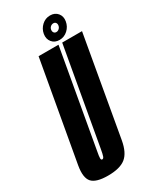

<svg xmlns="http://www.w3.org/2000/svg" viewBox="-235 -880 770 944"><g transform="rotate(-30 150.0 -407.5)"><path d="M82 4.5Q14.5 4.5 -8.8 -21.5Q-32 -47.5 -21 -112L79 -675H192L95 -127.5Q89.5 -99 89.8 -89Q90 -79 96.5 -79Q103.5 -79 107.2 -89Q111 -99 116 -127.5L213 -675H325.5L226.5 -112Q215 -47.5 182.2 -21.5Q149.5 4.5 82 4.5ZM209 -692.5Q182 -692.5 166.8 -711Q151.5 -729.5 156 -757Q160.5 -783.5 180.5 -802Q200.5 -820.5 227.5 -820.5Q254.5 -820.5 269.8 -802Q285 -783.5 280.5 -757Q276 -729.5 255.8 -711Q235.5 -692.5 209 -692.5ZM214.5 -734Q223 -734 230.2 -740.5Q237.5 -747 239 -757Q240.5 -766.5 235.8 -772.8Q231 -779 222.5 -779Q213.5 -779 206.2 -772.8Q199 -766.5 197.5 -757Q196 -747 200.8 -740.5Q205.5 -734 214.5 -734Z"/></g></svg>

Font: Anybody UltraCondensed SemiBold
Style: Italic
Weight: 600
Width: 1
Italic angle: -10°
Designer: Tyler Finck
Foundry: Etcetera Type Company
Version: Version 1.010; ttfautohint (v1.8.3) -l 8 -r 50 -G 200 -x 14 